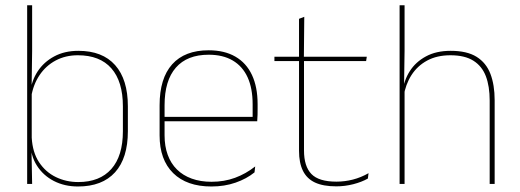

<svg xmlns="http://www.w3.org/2000/svg" viewBox="-20 -684 1933 714"><path d="M270 9.5Q220 9.5 180.2 -11Q140.5 -31.5 117 -68.5Q93.5 -105.5 93 -155.5H87L98 -172Q101 -117.5 125.2 -80.8Q149.5 -44 187.8 -25.5Q226 -7 271 -7Q351 -7 394 -55.5Q437 -104 437 -196V-288.5Q437 -381 394.2 -429.8Q351.5 -478.5 269.5 -478.5Q223.5 -478.5 187 -459Q150.5 -439.5 127 -404.5Q103.5 -369.5 96 -323L87 -341.5H92.5Q97.5 -384 120.2 -418.8Q143 -453.5 181.5 -474.2Q220 -495 271.5 -495Q361 -495 408.2 -441.8Q455.5 -388.5 455.5 -288.5V-196Q455.5 -96 407.8 -43.2Q360 9.5 270 9.5ZM99.5 0H81V-664.5H99.5V-494.5L97.5 -356L98 -346.5V-138L97 -130.5Z M766 9.5Q674.5 9.5 624 -40.2Q573.5 -90 573.5 -180.5V-292.5Q573.5 -392.5 620.2 -444.8Q667 -497 756 -497Q814.5 -497 855.2 -473.5Q896 -450 917 -405.2Q938 -360.5 938 -296.5V-279.5Q938 -268.5 937.8 -257.5Q937.5 -246.5 936.5 -233H919.5Q919.5 -250.5 919.5 -266.5Q919.5 -282.5 919.5 -296Q919.5 -355.5 900.8 -396.5Q882 -437.5 845.5 -459Q809 -480.5 756 -480.5Q676 -480.5 634 -432.5Q592 -384.5 592 -292.5V-243.5V-239.5V-181Q592 -140 603.8 -108Q615.5 -76 638 -53.8Q660.5 -31.5 693 -19.8Q725.5 -8 766.5 -8Q814 -8 854 -22.8Q894 -37.5 929 -65L926.5 -43Q897 -19 856 -4.8Q815 9.5 766 9.5ZM930 -233H582V-249.5H930Z M1230.5 9Q1182 9 1151.5 -5.2Q1121 -19.5 1106.5 -49Q1092 -78.5 1092 -123V-462.5H1110.5V-124.5Q1110.5 -65.5 1138 -37Q1165.5 -8.5 1231 -8.5Q1262 -8.5 1292.2 -16.2Q1322.5 -24 1350.5 -40L1348 -20Q1325 -7 1293.8 1Q1262.5 9 1230.5 9ZM1341.5 -457H1000.5V-473H1344ZM1110 -468H1092V-614L1111.5 -621.5Z M1819.5 0H1801V-310Q1801 -363 1786.8 -400.5Q1772.5 -438 1740.5 -458.2Q1708.5 -478.5 1655 -478.5Q1605 -478.5 1568.5 -458.8Q1532 -439 1510 -404.5Q1488 -370 1481 -325.5L1470 -344H1477.5Q1482 -385 1503.8 -419.2Q1525.5 -453.5 1563.8 -474.2Q1602 -495 1656 -495Q1716.5 -495 1752.2 -472.8Q1788 -450.5 1803.8 -409.2Q1819.5 -368 1819.5 -311ZM1484.5 0H1466V-664.5H1484.5V-495.5L1482.5 -357L1484.5 -354Z"/></svg>

Font: Anek Malayalam Medium Thin
Style: Regular
Weight: 250
Version: Version 1.003